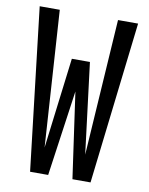

<svg xmlns="http://www.w3.org/2000/svg" viewBox="-83 -796 666 857"><g transform="rotate(10 250.0 -367.5)"><path d="M113 0 27 -735H118L158 -118L209 -529H291L342 -118L382 -735H473L387 0H305L250 -388L195 0Z"/></g></svg>

Font: Iosevka Term Medium
Style: Regular
Weight: 500
Monospace: yes
Designer: Belleve Invis
Foundry: Belleve Invis
Version: Version 26.3.1